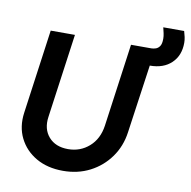

<svg xmlns="http://www.w3.org/2000/svg" viewBox="-93 -964 1061 1069"><g transform="rotate(10 437.0 -430.0)"><path d="M332 12Q244 12 180 -25Q116 -62 84.5 -125.5Q53 -189 64 -269L130 -745H267L201 -270Q191 -200 229.5 -156Q268 -112 339 -112Q408 -112 458 -156Q508 -200 519 -276L584 -745H699Q709 -745 722.5 -749Q736 -753 745.5 -766.5Q755 -780 755 -809Q755 -824 751.5 -840Q748 -856 744 -872H862Q867 -856 870.5 -839.5Q874 -823 874 -807Q874 -735 829 -692Q784 -649 707 -649L652 -262Q641 -182 596.5 -120Q552 -58 484 -23Q416 12 332 12Z"/></g></svg>

Font: Plus Jakarta Sans
Style: Bold Italic
Weight: 700
Italic angle: -8°
Designer: Gumpita Rahayu
Foundry: Tokotype
Version: Version 2.071; ttfautohint (v1.8.4.7-5d5b);gftools[0.9.29]